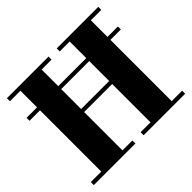

<svg xmlns="http://www.w3.org/2000/svg" viewBox="-172 -961 1172 1172"><g transform="rotate(-45 414.0 -375.0)"><path d="M20 -555V-580.5H808.5V-555ZM808.5 -750V-724H718.5V-26H808.5V0H450V-26H535.5V-357H293.5V-26H379V0H20V-26H110.5V-724H20V-750H379V-724H293.5V-383H535.5V-724H450V-750Z"/></g></svg>

Font: Bodoni Moda 9pt ExtraBold
Style: Regular
Weight: 800
Designer: Owen Earl
Foundry: indestructible type
Version: Version 2.005